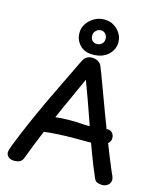

<svg xmlns="http://www.w3.org/2000/svg" viewBox="-151 -1164 1074 1289"><g transform="rotate(15 386.5 -519.5)"><path d="M135 -26Q129 -5 113.5 5Q98 15 71 15Q45 15 30.5 2Q16 -11 16 -29Q16 -38 19.5 -49.5Q23 -61 30 -80Q64 -167 101 -251.5Q138 -336 177 -419.5Q216 -503 256.5 -585Q297 -667 336 -749Q346 -770 362 -779.5Q378 -789 398 -789Q423 -789 442 -777.5Q461 -766 467 -747Q472 -736 488 -693.5Q504 -651 527 -588.5Q550 -526 577 -453.5Q604 -381 632 -309Q660 -237 684.5 -176Q709 -115 726 -76Q732 -66 736.5 -53Q741 -40 741 -32Q741 -10 724.5 4.5Q708 19 684 19Q668 19 652 14Q636 9 628 -9Q595 -84 563 -170Q531 -256 501 -342.5Q471 -429 444 -504.5Q417 -580 396 -635Q347 -528 300.5 -424.5Q254 -321 212.5 -221.5Q171 -122 135 -26ZM152 -280Q152 -297 162.5 -307.5Q173 -318 187 -323.5Q201 -329 212 -331Q234 -336 270.5 -340Q307 -344 356 -345Q405 -346 466 -341Q482 -340 503 -341Q524 -342 546.5 -343.5Q569 -345 587.5 -347Q606 -349 617 -351Q640 -354 654.5 -339.5Q669 -325 669 -302Q669 -281 655.5 -268Q642 -255 620.5 -248Q599 -241 576 -238.5Q553 -236 534 -236Q477 -236 421.5 -236Q366 -236 311.5 -233Q257 -230 201 -223Q186 -222 169 -240Q152 -258 152 -280ZM396 -810Q338 -810 304.5 -846Q271 -882 273 -934Q273 -964 292 -992.5Q311 -1021 342.5 -1039.5Q374 -1058 411 -1058Q450 -1058 479 -1040.5Q508 -1023 525 -994.5Q542 -966 542 -934Q542 -883 502.5 -846.5Q463 -810 396 -810ZM403 -886Q425 -886 439 -899Q453 -912 453 -934Q453 -954 440.5 -968Q428 -982 409 -982Q389 -982 374.5 -967.5Q360 -953 360 -934Q360 -912 372 -899Q384 -886 403 -886Z"/></g></svg>

Font: Playpen Sans Medium
Style: Regular
Weight: 500
Designer: Laura Meseguer, Veronika Burian, José Scaglione
Foundry: TypeTogether
Version: Version 1.001